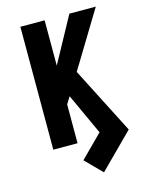

<svg xmlns="http://www.w3.org/2000/svg" viewBox="-136 -821 871 1109"><g transform="rotate(-15 300.0 -266.5)"><path d="M345 202 248 104 380 -28 267 -274 241 -232V0H96V-735H241V-464L389 -735H547L343 -399L547 0Z"/></g></svg>

Font: Iosevka Aile Heavy
Style: Regular
Weight: 900
Designer: Belleve Invis
Foundry: Belleve Invis
Version: Version 31.1.0; ttfautohint (v1.8.4)